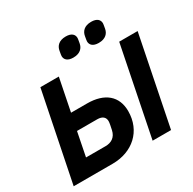

<svg xmlns="http://www.w3.org/2000/svg" viewBox="-193 -1109 1314 1308"><g transform="rotate(-30 464.0 -455.5)"><path d="M459 -760C514 -760 538 -789 544 -823C548 -847 550 -855 550 -862C550 -889 531 -911 485 -911C430 -911 406 -882 400 -848C396 -824 394 -816 394 -809C394 -782 413 -760 459 -760ZM659 -760C714 -760 738 -789 744 -823C748 -847 750 -855 750 -862C750 -889 731 -911 685 -911C630 -911 606 -882 600 -848C596 -824 594 -816 594 -809C594 -782 613 -760 659 -760ZM22 0H328C486 0 600 -102 600 -258C600 -375 522 -443 383 -443H257L308 -698H163ZM643 0H788L928 -698H783ZM193 -128 230 -315H389C431 -315 450 -295 450 -265C450 -252 445 -229 439 -201C428 -149 391 -128 347 -128Z"/></g></svg>

Font: Braiins Sans
Style: Bold Italic
Weight: 700
Italic angle: -11.31°
Designer: Mike Abbink, Paul van der Laan, Pieter van Rosmalen, Jiri Chlebus, Lubos Buracinsky
Foundry: Bold Monday, Sudetype
Version: Version 1.000;hotconv 1.0.109;makeotfexe 2.5.65596